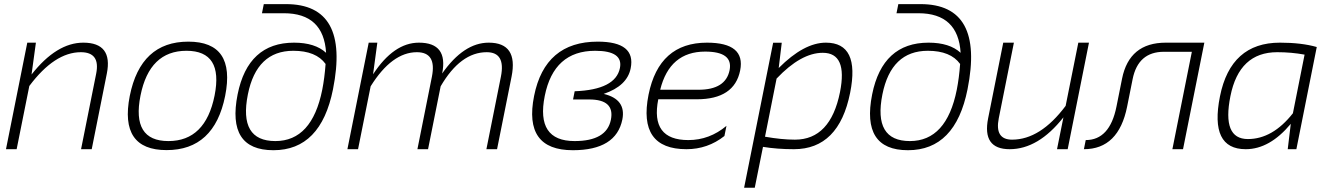

<svg xmlns="http://www.w3.org/2000/svg" viewBox="-20 -718 6406 924"><path d="M8.8 0 111.3 -512.7H152.8L131.8 -359.4Q252.4 -512.7 380.9 -512.7Q523.9 -512.7 494.1 -363.8L421.4 0H370.1L442.9 -363.8Q463.4 -466.8 369.1 -466.8Q242.7 -466.8 121.1 -304.2L60.1 0Z M790.5 -39.1Q968.8 -39.1 1012.7 -258.3Q1055.7 -473.6 877.4 -473.6Q699.2 -473.6 656.2 -258.3Q612.3 -39.1 790.5 -39.1ZM604.5 -256.3Q656.7 -517.6 886.2 -517.6Q1115.7 -517.6 1063.5 -256.3Q1011.2 4.4 781.7 4.4Q553.2 4.4 604.5 -256.3Z M1530.8 -286.1Q1542 -342.8 1546.9 -410.2Q1501 -473.6 1391.6 -473.6Q1214.8 -473.6 1172.9 -263.7Q1127.9 -39.1 1305.2 -39.1Q1481.4 -39.1 1530.8 -286.1ZM1582.5 -288.1Q1523.9 4.9 1295.9 4.9Q1069.8 4.9 1123.5 -263.7Q1173.3 -512.7 1395 -512.7Q1496.1 -512.7 1549.3 -463.9Q1537.6 -654.3 1346.2 -654.3H1240.7L1249.5 -698.2H1356Q1664.6 -698.2 1582.5 -288.1Z M1651.9 0 1754.4 -512.7H1795.9L1775.4 -360.4Q1875 -512.7 1996.1 -512.7Q2137.7 -512.7 2107.9 -364.3Q2211.9 -512.7 2332 -512.7Q2474.6 -512.7 2441.9 -349.1L2372.1 0H2320.8L2390.6 -349.1Q2414.1 -466.8 2322.3 -466.8Q2196.3 -466.8 2100.6 -302.7L2040 0H1988.8L2058.6 -349.1Q2082 -466.8 1986.3 -466.8Q1866.2 -466.8 1763.7 -302.7L1703.1 0Z M2745.1 -39.1Q2899.4 -39.1 2919.9 -141.6Q2939.5 -239.3 2815.9 -239.3H2737.8L2745.6 -278.8Q2942.4 -286.1 2963.4 -390.6Q2980 -473.6 2844.2 -473.6Q2645 -473.6 2601.6 -256.3Q2558.1 -39.1 2745.1 -39.1ZM2550.3 -256.3Q2602.5 -517.6 2856.4 -517.6Q3041 -517.6 3015.1 -389.2Q2998.5 -304.7 2885.3 -266.1Q2994.1 -240.2 2975.1 -143.1Q2945.3 4.9 2736.8 4.9Q2498 4.9 2550.3 -256.3Z M3542 -378.9Q3514.2 -240.2 3333.5 -240.2H3147.9Q3108.9 -43.9 3292.5 -43.9Q3394.5 -43.9 3476.1 -112.3L3466.3 -63.5Q3385.7 0 3283.7 0Q3048.8 0 3101.1 -262.2Q3151.4 -512.7 3382.3 -512.7Q3568.8 -512.7 3542 -378.9ZM3157.2 -286.1H3341.8Q3472.2 -286.1 3491.2 -380.4Q3508.8 -469.7 3373.5 -469.7Q3202.6 -469.7 3157.2 -286.1Z M3661.6 -60.1Q3742.2 -45.9 3805.7 -45.9Q3976.6 -45.9 4022.5 -274.9Q4060.1 -463.9 3939.5 -463.9Q3835 -463.9 3717.3 -339.8ZM3700.7 -512.2H3742.2L3727.5 -390.6Q3849.1 -512.7 3954.6 -512.7Q4119.6 -512.7 4071.3 -271.5Q4017.1 0 3800.8 0Q3720.2 0 3651.9 -11.2L3612.3 185.5H3561Z M4584.5 -286.1Q4595.7 -342.8 4600.6 -410.2Q4554.7 -473.6 4445.3 -473.6Q4268.6 -473.6 4226.6 -263.7Q4181.6 -39.1 4358.9 -39.1Q4535.2 -39.1 4584.5 -286.1ZM4636.2 -288.1Q4577.6 4.9 4349.6 4.9Q4123.5 4.9 4177.2 -263.7Q4227.1 -512.7 4448.7 -512.7Q4549.8 -512.7 4603 -463.9Q4591.3 -654.3 4399.9 -654.3H4294.4L4303.2 -698.2H4409.7Q4718.3 -698.2 4636.2 -288.1Z M5220.7 -512.7 5118.2 0H5066.9L5097.7 -153.3Q4977.1 0 4838.9 0Q4705.6 0 4735.4 -148.9L4808.1 -512.7H4859.4L4786.6 -148.9Q4766.1 -45.9 4850.6 -45.9Q4986.8 -45.9 5108.4 -208.5L5169.4 -512.7Z M5205.1 -43.9Q5320.8 -43.9 5353 -205.1L5379.9 -339.4Q5414.6 -512.7 5590.3 -512.7H5775.9L5673.3 0H5622.1L5715.8 -468.8H5581.5Q5457 -468.8 5430.7 -336.9L5404.3 -205.1Q5363.3 0 5196.3 0Z M6258.3 -455.1Q6194.8 -466.8 6126.5 -466.8Q5943.4 -466.8 5901.4 -255.4Q5859.9 -48.8 5985.4 -48.8Q6104.5 -48.8 6202.1 -172.9ZM6218.8 0H6177.2L6191.9 -122.1Q6090.3 0 5975.1 0Q5800.3 0 5851.1 -254.4Q5902.8 -512.7 6139.6 -512.7Q6243.7 -512.7 6316.9 -491.7Z"/></svg>

Font: Sansation Light
Style: Light Italic
Weight: 300
Designer: Bernd Montag
Version: Version 1.301